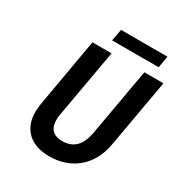

<svg xmlns="http://www.w3.org/2000/svg" viewBox="-199 -1001 1082 1150"><g transform="rotate(30 341.5 -425.5)"><path d="M331 -108C255 -108 226 -154 241 -242L324 -711H192L110 -242C103 -201 102 -164 108 -133C127 -43 195 10 310 10C345 10 379 5 411 -6C504 -37 578 -114 600 -242L683 -711H551L468 -242C452 -154 407 -108 331 -108ZM610 -780 624 -861H303L288 -780Z"/></g></svg>

Font: Asimov
Style: NarIt
Weight: 500
Designer: Google
Version: Version 2.000980; 2014